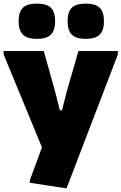

<svg xmlns="http://www.w3.org/2000/svg" viewBox="-22 -822 672 1062"><path d="M143 189V175L210 -7L-2 -521V-540H220L283 -315L309 -212H321L347 -315L412 -540H630V-521L346 220ZM182 -607Q128 -607 104.5 -630.5Q81 -654 81 -705Q81 -756 104.5 -779Q128 -802 182 -802Q236 -802 259.5 -779Q283 -756 283 -705Q283 -654 259.5 -630.5Q236 -607 182 -607ZM452 -607Q398 -607 375 -630.5Q352 -654 352 -705Q352 -756 375 -779Q398 -802 452 -802Q506 -802 529.5 -779Q553 -756 553 -705Q553 -654 529.5 -630.5Q506 -607 452 -607Z"/></svg>

Font: Encode Sans Narrow
Style: Black
Weight: 900
Designer: Pablo Impallari, Andres Torresi
Foundry: Pablo Impallari, Andres Torresi
Version: Version 1.000; ttfautohint (v1.00) -l 8 -r 50 -G 200 -x 14 -